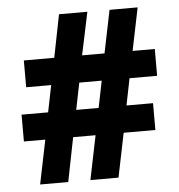

<svg xmlns="http://www.w3.org/2000/svg" viewBox="-49 -788 692 742"><g transform="rotate(-5 297.0 -417.5)"><path d="M77 -93 112 -264H29V-368H132L153 -472H56V-576H174L207 -742H317L282 -576H369L403 -742H512L478 -576H564V-472H457L436 -368H539V-264H416L381 -93H272L307 -264H220L186 -93ZM241 -368H328L349 -472H262Z"/></g></svg>

Font: Noto Sans Telugu UI Condensed ExtraBold
Style: Regular
Weight: 800
Width: 3
Designer: Jelle Bosma - Monotype Design Team
Foundry: Monotype Imaging Inc.
Version: Version 2.006; ttfautohint (v1.8.4.7-5d5b)